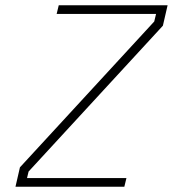

<svg xmlns="http://www.w3.org/2000/svg" viewBox="-20 -712 659 732"><path d="M575 -659 568 -630 56 -74 39 0H454L462 -33H83L89 -58L601 -614L619 -692H204L196 -659Z"/></svg>

Font: RazerF5 Thin
Style: Italic
Weight: 250
Foundry: Razer Inc.
Version: Version 2